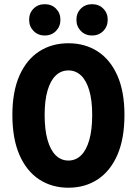

<svg xmlns="http://www.w3.org/2000/svg" viewBox="-20 -866 640 898"><path d="M300 12Q222.4 12 163.2 -26.8Q104.1 -65.7 71 -141.4Q37.9 -217.2 37.9 -328.8Q37.9 -437.7 71 -512.5Q104.1 -587.3 163.2 -625.5Q222.4 -663.7 300 -663.7Q377.6 -663.7 436.8 -625.5Q495.9 -587.3 529 -512.5Q562.1 -437.7 562.1 -328.8Q562.1 -217.2 529 -141.4Q495.9 -65.7 436.8 -26.8Q377.6 12 300 12ZM300 -115.1Q334.1 -115.1 359 -139.3Q383.9 -163.5 397.5 -211Q411.2 -258.5 411.2 -328.8Q411.2 -396.7 397.5 -443.1Q383.9 -489.4 359 -513Q334.1 -536.6 300 -536.6Q265.9 -536.6 241 -513Q216.1 -489.4 202.5 -443.1Q188.8 -396.7 188.8 -328.8Q188.8 -258.5 202.5 -211Q216.1 -163.5 241 -139.3Q265.9 -115.1 300 -115.1ZM189.4 -700Q157.4 -700 136.8 -721.3Q116.2 -742.5 116.2 -773.6Q116.2 -804.7 136.8 -825.5Q157.4 -846.4 189.4 -846.4Q221.4 -846.4 242 -825.5Q262.6 -804.7 262.6 -773.6Q262.6 -742.5 242 -721.3Q221.4 -700 189.4 -700ZM410.6 -700Q378.7 -700 358 -721.3Q337.4 -742.5 337.4 -773.6Q337.4 -804.7 358 -825.5Q378.7 -846.4 410.6 -846.4Q442.6 -846.4 463.2 -825.5Q483.8 -804.7 483.8 -773.6Q483.8 -742.5 463.2 -721.3Q442.6 -700 410.6 -700Z"/></svg>

Font: Source Code Pro ExtraLight
Style: Regular
Weight: 200
Monospace: yes
Designer: Paul D. Hunt, Teo Tuominen
Foundry: Adobe
Version: Version 1.026;hotconv 1.1.0;makeotfexe 2.6.0